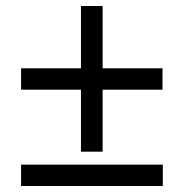

<svg xmlns="http://www.w3.org/2000/svg" viewBox="-20 -618 612 638"><path d="M321 -391H520V-320H321V-114H249V-320H50V-391H249V-598H321ZM50 0V-71H521V0Z"/></svg>

Font: Noto Sans Living
Style: Regular
Weight: 400
Designer: Monotype Design Team
Foundry: Monotype Imaging Inc.
Version: Version 2.013; ttfautohint (v1.8.4.7-5d5b)